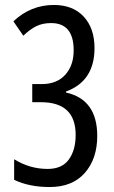

<svg xmlns="http://www.w3.org/2000/svg" viewBox="-20 -744 459 774"><path d="M361 -550Q361 -630 317.5 -677Q274 -724 197 -724Q104 -724 34 -658L74 -600Q101 -626 126.5 -638.5Q152 -651 186 -651Q277 -651 277 -541Q277 -480 243 -442.5Q209 -405 148 -405H110V-332H145Q285 -332 285 -200Q285 -139 257.5 -101Q230 -63 172 -63Q100 -63 37 -102V-19Q98 10 180 10Q272 10 322 -47Q372 -104 372 -196Q372 -343 246 -371V-375Q361 -417 361 -550Z"/></svg>

Font: Noto Sans Display Condensed
Style: Regular
Weight: 400
Width: 3
Designer: Monotype Design Team
Foundry: Monotype Imaging Inc.
Version: Version 1.900